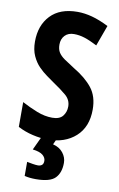

<svg xmlns="http://www.w3.org/2000/svg" viewBox="-103 -780 668 1076"><g transform="rotate(10 230.5 -242.0)"><path d="M427 -199Q427 -100 366 -45Q305 10 206 10Q167 10 121.5 -0.5Q76 -11 36 -32V-173Q79 -150 123.5 -132.5Q168 -115 211 -115Q253 -115 271 -138Q289 -161 289 -192Q289 -230 259 -255.5Q229 -281 184 -311Q166 -324 142.5 -340.5Q119 -357 96 -380.5Q73 -404 57.5 -438Q42 -472 42 -519Q42 -611 95.5 -667.5Q149 -724 249 -724Q289 -724 332 -712.5Q375 -701 427 -675L384 -557Q341 -579 311 -588.5Q281 -598 251 -598Q218 -598 199 -578Q180 -558 180 -526Q180 -499 191 -481.5Q202 -464 225 -448Q248 -432 283 -410Q352 -369 389.5 -321.5Q427 -274 427 -199ZM320 123Q320 179 290.5 209.5Q261 240 180 240Q144 240 116 233V153Q131 156 149 159Q167 162 179 162Q192 162 201 155Q210 148 210 131Q210 113 193 98.5Q176 84 135 79L172 0H256L242 31Q279 40 299.5 66Q320 92 320 123Z"/></g></svg>

Font: Noto Sans Kannada Condensed
Style: Bold
Weight: 700
Width: 3
Designer: Jelle Bosma - Monotype Design Team
Foundry: Monotype Imaging Inc.
Version: Version 2.005; ttfautohint (v1.8.4.7-5d5b)